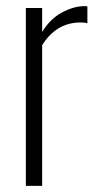

<svg xmlns="http://www.w3.org/2000/svg" viewBox="-20 -604 323 624"><path d="M64 0V-578H117V-500Q143 -543 181.5 -563.5Q220 -584 254 -584Q256 -584 258.5 -584Q261 -584 264 -583V-528Q260 -530 253.5 -530.5Q247 -531 242 -531Q202 -531 170.5 -512Q139 -493 117 -457V0Z"/></svg>

Font: Oswald ExtraLight
Style: Regular
Weight: 250
Designer: Vernon Adams
Foundry: Vernon Adams
Version: Version 4.100; ttfautohint (v1.8.1.43-b0c9)